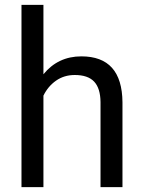

<svg xmlns="http://www.w3.org/2000/svg" viewBox="-20 -770 591 790"><path d="M158.7 -464.4Q218.8 -538.1 314.9 -538.1Q482.4 -538.1 483.9 -349.1V0H393.6V-349.6Q393.1 -406.7 367.4 -434.1Q341.8 -461.4 287.6 -461.4Q243.7 -461.4 210.4 -438Q177.2 -414.6 158.7 -376.5V0H68.4V-750H158.7Z"/></svg>

Font: Vazir FD
Style: FD
Weight: 400
Foundry: Based on Dejavu fonts, by Saber Rastikerdar
Version: Version 26.0.0